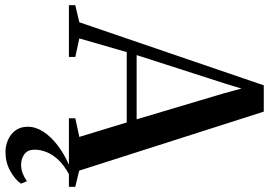

<svg xmlns="http://www.w3.org/2000/svg" viewBox="-196 -620 1032 737"><g transform="rotate(90 320.5 -252.0)"><path d="M38 -40 280 -748H381L607.5 -39.5L669.5 -24.5V0H406.5V-24.5L478 -40L422.5 -222H152.5L100 -40L171 -24.5V0H-27.5V-24.5ZM410.5 -260 310.5 -595.5 292.5 -662.5 272 -595.5 164 -260ZM535 243.5Q512.5 243.5 490.5 234.2Q468.5 225 453.8 206Q439 187 439 158Q439 128 457.5 99Q476 70 509.2 44.2Q542.5 18.5 587 -1L602 -5L622.5 -1Q586 19 565.2 41.5Q544.5 64 535.8 87Q527 110 527 131.5Q527 158 544.2 170.8Q561.5 183.5 585 183.5Q603 183.5 619 177Q635 170.5 648 161L657.5 184Q641.5 207 608.8 225.2Q576 243.5 535 243.5Z"/></g></svg>

Font: Merriweather 120pt Medium
Style: Regular
Weight: 500
Version: Version 2.100